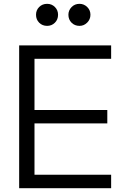

<svg xmlns="http://www.w3.org/2000/svg" viewBox="-20 -982 660 1002"><path d="M226 -847Q201 -847 184.5 -863.5Q168 -880 168 -905Q168 -929 184.5 -945.5Q201 -962 226 -962Q250 -962 266.5 -945.5Q283 -929 283 -905Q283 -880 266.5 -863.5Q250 -847 226 -847ZM395 -847Q370 -847 353.5 -863.5Q337 -880 337 -905Q337 -928 353.5 -945Q370 -962 395 -962Q418 -962 435 -945.5Q452 -929 452 -905Q452 -881 435 -864Q418 -847 395 -847ZM80 0V-745H560V-675H160V-408H540V-338H160V-70H560V0Z"/></svg>

Font: Plus Jakarta Display Light
Style: Regular
Weight: 300
Designer: Gumpita Rahayu
Foundry: Tokotype Studio
Version: Version 1.000;hotconv 1.0.109;makeotfexe 2.5.65596